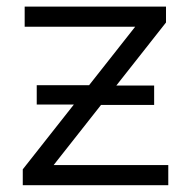

<svg xmlns="http://www.w3.org/2000/svg" viewBox="-20 -545 561 565"><path d="M47 0V-46.7L396.8 -490.4L412.1 -466.3H52.6V-525.5H468.5V-478.8L118.8 -35.1L100.5 -59.2H475.2V0ZM261.7 -236.3 241.7 -237.3H88.1V-294.2H265.9L285.3 -293.2H433.6V-236.3Z"/></svg>

Font: Montserrat Alternates Thin
Style: Regular
Weight: 100
Designer: Julieta Ulanovsky
Foundry: Julieta Ulanovsky
Version: Version 9.000